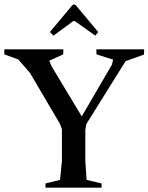

<svg xmlns="http://www.w3.org/2000/svg" viewBox="-24 -869 687 889"><path d="M223.6 -704.1 207 -720.7 311.5 -845.7 318.4 -848.6 326.2 -845.7 430.7 -720.7 417 -704.1 322.3 -771.5H315.4ZM186.5 0V-19.5L253.9 -36.1L262.7 -122.1V-270.5L253.9 -294.9L114.3 -532.2L60.5 -593.8L-3.9 -617.2V-640.6H269.5L268.6 -617.2L204.1 -587.9L215.8 -560.5L354.5 -330.1L494.1 -569.3L500 -592.8L422.9 -617.2L421.9 -640.6H643.6L642.6 -616.2L557.6 -585.9L376 -294.9L371.1 -267.6V-122.1L377 -36.1L446.3 -19.5V0Z"/></svg>

Font: Comprehension SemiBold
Style: Regular
Weight: 600
Designer: Alfredo Marco Pradil
Foundry: Alfredo Marco Pradil
Version: 1.0